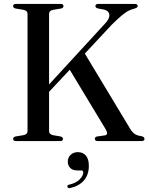

<svg xmlns="http://www.w3.org/2000/svg" viewBox="-20 -720 758 980"><path d="M230.5 -50.5Q230.5 -34.5 251 -30L289 -23.5Q301.5 -20 301.5 -11Q301.5 0 286.5 0H62Q47 0 47 -11Q47 -20.5 59.5 -23.5L99 -30Q120.5 -34 120.5 -50.5V-649.5Q120.5 -666 99 -670L59.5 -676.5Q47 -679.5 47 -689Q47 -700 62 -700H288.5Q304 -700 304 -689Q304 -679.5 291.5 -676.5L252 -670Q230.5 -666 230.5 -649.5V-289L516 -599.5Q540 -624.5 538 -644.5Q536 -664.5 511.5 -671L479 -677Q467 -680.5 467 -689Q467 -700 482 -700H667.5Q683 -700 683 -689Q683 -681 666 -676Q651 -672.5 636.2 -665.2Q621.5 -658 601.5 -641.2Q581.5 -624.5 550 -593.5L413 -446.5L644.5 -62.5Q655 -45 667.2 -36.5Q679.5 -28 700 -25.5Q710.5 -23 714 -19.5Q717.5 -16 717.5 -11Q717.5 0 701.5 0H479.5Q464 0 464 -11.5Q464 -21 476 -23.5L515 -29Q535.5 -32.5 519.5 -60L336 -364L230.5 -251.5ZM376 150Q350.5 150 338.2 137Q326 124 326 105.5Q326 83.5 340.8 70Q355.5 56.5 377.5 56.5Q403 56.5 418.2 74Q433.5 91.5 433.5 126.5Q433.5 171.5 408.8 200.5Q384 229.5 339 239.5Q327 242.5 324.5 234Q321.5 225 333 222.5Q368 214.5 386.5 195.8Q405 177 405 160Q405 150 394.5 150Z"/></svg>

Font: Fraunces 72pt S000
Style: Regular
Weight: 400
Version: Version 1.000; ttfautohint (v1.8.3)